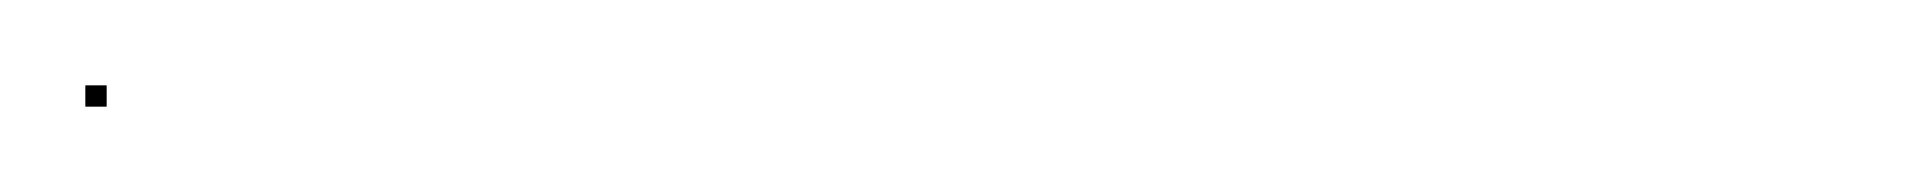

<svg xmlns="http://www.w3.org/2000/svg" viewBox="-22 -72 450 45"><path d="M-2 -47V-52H3V-47Z"/></svg>

Font: FRB American Cursive Just Beginnings
Style: Italic
Weight: 400
Italic angle: -25°
Version: Version 2.0;Modular Font Editor K font №1